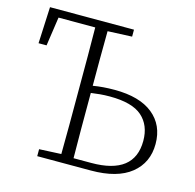

<svg xmlns="http://www.w3.org/2000/svg" viewBox="-100 -777 893 879"><g transform="rotate(15 346.5 -337.0)"><path d="M313 -308Q313 -239 313 -170.5Q313 -102 314 -34H398Q602 -34 602 -193Q602 -267 555 -308.5Q508 -350 402 -350Q377 -350 355 -348Q333 -346 313 -343ZM23 -501 31 -674H429V-641L314 -636Q313 -569 313 -502.5Q313 -436 313 -377Q336 -381 361.5 -383Q387 -385 415 -385Q534 -385 597 -334Q660 -283 660 -194Q660 -105 595 -52.5Q530 0 405 0H151V-33L255 -38Q256 -106 256 -173.5Q256 -241 256 -308V-366Q256 -434 256 -502.5Q256 -571 255 -638H81L61 -501Z"/></g></svg>

Font: Source Serif 4 SmText Light
Style: Regular
Weight: 300
Designer: Frank Grießhammer
Foundry: Adobe
Version: Version 4.005;hotconv 1.1.0;makeotfexe 2.6.0